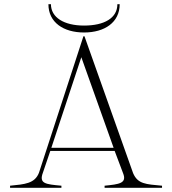

<svg xmlns="http://www.w3.org/2000/svg" viewBox="-20 -896 822 916"><path d="M28 -10V0H273V-10C196 -17 165 -20 185 -73L220 -176H527L567 -70C587 -21 548 -17 479 -10V0H753V-10C676 -17 637 -18 615 -70L383 -723H378L166 -72C146 -20 98 -17 28 -10ZM225 -191 368 -623 522 -191ZM223 -876H211C211 -789 283 -741 381 -741C479 -741 551 -789 551 -876H540C540 -810 478 -774 381 -774C285 -774 223 -813 223 -876Z"/></svg>

Font: Sprat Thin
Style: Regular
Weight: 100
Designer: Ethan Nakache
Foundry: Collletttivo
Version: Version 2.000;Glyphs 3.2 (3217)